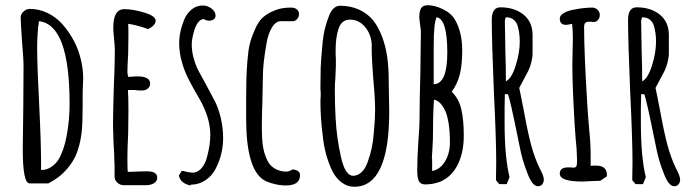

<svg xmlns="http://www.w3.org/2000/svg" viewBox="-20 -695 2657 734"><path d="M67 -125 69 -283Q70 -353 70 -440Q70 -472 64 -539Q59 -612 59 -628Q59 -641 70 -651Q81 -661 94 -661Q129 -661 161.5 -645.5Q194 -630 219 -602Q272 -541 289 -468Q298 -431 298 -395Q298 -382 297 -371L296 -344V-289Q296 -225 292 -188Q286 -138 269 -99Q249 -57 211 -24Q193 -9 165 6H93Q67 6 67 -125ZM203 -84Q213 -100 221.5 -124.5Q230 -149 234 -172Q243 -217 245 -264Q246 -276 246 -299Q246 -601 129 -614Q122 -569 122 -510Q122 -447 130 -290Q137 -151 137 -69V-45Q157 -45 174 -55.5Q191 -66 203 -84Z M418 -18V-44V-64Q417 -73 417 -85Q417 -106 414 -149L412 -213Q412 -262 415 -359Q419 -446 419 -505Q419 -519 416 -547Q413 -576 413 -589Q413 -660 455 -660Q488 -660 531.5 -647Q575 -634 575 -616Q575 -606 566.5 -597.5Q558 -589 546 -584Q504 -599 470 -604Q471 -589 471 -561Q471 -521 470 -489Q467 -441 467 -417L470 -401L486 -402Q494 -403 506 -403Q554 -403 554 -375Q554 -364 545 -356.5Q536 -349 522 -349Q504 -349 494 -351H469Q471 -325 471 -275Q471 -225 470 -185Q467 -124 467 -94Q467 -38 469 -38L502 -39Q519 -40 543 -40Q581 -40 581 -16Q581 -2 568.5 5.5Q556 13 538 13H453Q440 13 429.5 4Q419 -5 418 -18Z M664 -25 675 -42Q681 -42 694 -38Q709 -35 717 -35Q735 -35 749.5 -51Q764 -67 771 -93Q784 -141 784 -179Q784 -245 742 -318L731 -337Q712 -370 699 -396Q686 -422 677 -452Q665 -491 665 -530Q665 -574 685 -622Q695 -645 713.5 -659.5Q732 -674 755 -674Q773 -674 788.5 -662.5Q804 -651 804 -635Q804 -626 797 -621Q790 -616 780 -616Q769 -616 759 -622Q737 -621 724 -583Q713 -548 713 -525Q713 -496 722 -466.5Q731 -437 745 -413L767 -373L802 -307Q816 -279 824.5 -242Q833 -205 833 -167Q833 -106 805 -51Q791 -23 765.5 -6Q740 11 709 11V14Q691 11 678.5 1Q666 -9 664 -25Z M988 -7Q921 -50 921 -242V-269V-300V-324Q921 -364 922 -395.5Q923 -427 926 -464Q929 -503 935 -527.5Q941 -552 955 -583Q967 -612 984.5 -628Q1002 -644 1030 -655Q1055 -666 1092 -666Q1107 -666 1115 -659Q1123 -652 1123 -641Q1123 -631 1116.5 -623Q1110 -615 1101 -614H1054Q1034 -614 1019 -589Q1004 -564 998 -524Q985 -450 985 -404V-399L983 -303Q981 -260 981 -206Q981 -168 984 -144Q989 -108 1001 -84Q1013 -57 1042 -45Q1057 -39 1075 -39Q1086 -39 1097 -47Q1110 -47 1118.5 -41.5Q1127 -36 1127 -25Q1127 14 1072 14Q1050 14 1025.5 7.5Q1001 1 988 -7Z M1250 -42Q1221 -103 1214 -175Q1205 -243 1205 -306Q1205 -318 1206 -326V-344Q1206 -349 1205 -349V-367L1206 -437Q1207 -469 1214 -539Q1219 -587 1237 -632Q1244 -652 1255 -662.5Q1266 -673 1280 -673Q1320 -673 1352 -658.5Q1384 -644 1406 -618Q1426 -593 1440 -556.5Q1454 -520 1460 -479Q1466 -437 1466 -390V-382Q1466 -351 1467 -326L1468 -269Q1468 19 1334 19Q1308 19 1286 2.5Q1264 -14 1250 -42ZM1386 -77Q1405 -128 1409 -187Q1414 -238 1414 -275Q1414 -320 1407 -393Q1401 -470 1401 -508V-526Q1399 -564 1375.5 -592Q1352 -620 1318 -620Q1284 -620 1273 -581Q1263 -550 1263 -501Q1263 -482 1264 -469V-442L1262 -396Q1260 -375 1260 -350Q1260 -296 1263 -243Q1267 -168 1283 -97Q1299 -23 1330 -23Q1348 -23 1363 -37.5Q1378 -52 1386 -77Z M1579 -9Q1575 -21 1575 -43Q1575 -86 1579 -149Q1584 -209 1584 -256Q1584 -309 1587 -415L1589 -573Q1589 -582 1586 -600L1583 -625V-630Q1583 -653 1590 -664Q1597 -675 1616 -675Q1642 -675 1673 -660Q1704 -645 1718 -622Q1747 -574 1747 -502Q1747 -448 1738 -411.5Q1729 -375 1707 -344Q1734 -318 1743.5 -277.5Q1753 -237 1753 -176Q1753 -115 1732 -70Q1708 -19 1662 0Q1634 10 1606 10Q1584 10 1579 -9ZM1690 -494Q1690 -623 1649 -629Q1638 -606 1638 -521V-373Q1690 -374 1690 -494ZM1700 -150Q1700 -192 1695 -224Q1691 -249 1684.5 -265.5Q1678 -282 1667 -296Q1655 -311 1639 -314Q1635 -257 1635 -163Q1635 -157 1633 -125L1631 -91Q1631 -89 1632 -88V-86V-41Q1664 -48 1682 -79Q1700 -110 1700 -150Z M1997 -31Q1976 -83 1966 -138L1959 -172Q1930 -315 1922 -335H1910Q1910 -306 1909 -282V-227Q1909 -93 1928 -18L1917 9H1889L1876 -6L1877 -73Q1877 -163 1868 -346Q1860 -541 1860 -619Q1860 -667 1893 -667Q1947 -667 1981.5 -639Q2016 -611 2016 -561V-491Q2016 -476 2011 -456.5Q2006 -437 2000 -425L1981 -389L1965 -359L1970 -335L1984 -264Q1998 -187 2011 -139Q2024 -91 2043 -52L2049 -40Q2059 -20 2059 -8Q2059 2 2053 9.5Q2047 17 2037 17Q2015 17 1997 -31ZM1967 -536Q1967 -568 1959 -596Q1954 -612 1942.5 -620.5Q1931 -629 1914 -629L1912 -624L1910 -615L1912 -497Q1914 -445 1914 -384Q1936 -395 1951.5 -444.5Q1967 -494 1967 -536Z M2120 -31Q2120 -55 2151 -55H2162L2172 -54Q2180 -54 2183 -59Q2186 -64 2186 -77Q2186 -94 2184 -130Q2181 -154 2177 -216Q2168 -369 2168 -447Q2168 -475 2169 -498L2170 -549Q2170 -582 2167 -604Q2151 -600 2144 -600Q2120 -600 2120 -624Q2120 -636 2135 -645Q2150 -654 2173 -658Q2213 -666 2244 -666Q2256 -666 2264.5 -657.5Q2273 -649 2273 -638Q2273 -627 2266.5 -619Q2260 -611 2250 -611Q2244 -611 2240 -612H2232Q2222 -612 2217.5 -607.5Q2213 -603 2213 -591Q2213 -494 2225 -299Q2227 -263 2233 -193Q2238 -147 2238 -99V-61Q2244 -62 2258 -62Q2300 -62 2300 -27V-21L2275 -4Q2274 -4 2268.5 -3.5Q2263 -3 2248 -3Q2216 -1 2207 -1Q2120 -1 2120 -31Z M2518 -31Q2497 -83 2487 -138L2480 -172Q2451 -315 2443 -335H2431Q2431 -306 2430 -282V-227Q2430 -93 2449 -18L2438 9H2410L2397 -6L2398 -73Q2398 -163 2389 -346Q2381 -541 2381 -619Q2381 -667 2414 -667Q2468 -667 2502.5 -639Q2537 -611 2537 -561V-491Q2537 -476 2532 -456.5Q2527 -437 2521 -425L2502 -389L2486 -359L2491 -335L2505 -264Q2519 -187 2532 -139Q2545 -91 2564 -52L2570 -40Q2580 -20 2580 -8Q2580 2 2574 9.5Q2568 17 2558 17Q2536 17 2518 -31ZM2488 -536Q2488 -568 2480 -596Q2475 -612 2463.5 -620.5Q2452 -629 2435 -629L2433 -624L2431 -615L2433 -497Q2435 -445 2435 -384Q2457 -395 2472.5 -444.5Q2488 -494 2488 -536Z"/></svg>

Font: Amatic SC
Style: Bold
Weight: 700
Designer: Multiple Designers
Foundry: Vernon Adams
Version: Version 2.505